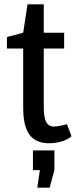

<svg xmlns="http://www.w3.org/2000/svg" viewBox="-20 -651 355 886"><path d="M12 -427H87V-155C87 -41 124 10 207 10C248 10 290 -3 310 -22L289 -78C269 -72 243 -67 229 -67C196 -67 182 -94 182 -155V-427H276V-500H182V-631H107L87 -500L12 -480ZM132 134H164L152 215H209L231 134V43H132Z"/></svg>

Font: Hermeneus One
Style: Regular
Weight: 400
Designer: Rodrigo Fuenzalida, Pablo Impallari
Foundry: Pablo Impallari, Rodrigo Fuenzalida
Version: Version 1.002